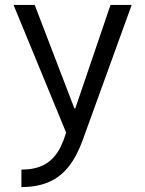

<svg xmlns="http://www.w3.org/2000/svg" viewBox="-20 -540 590 780"><path d="M67 149Q119 149 155 131.5Q191 114 215 76.5Q239 39 254 -22L257 19L35 -520H121L282 -100H286L429 -520H515L316 29Q293 93 260 135.5Q227 178 179.5 199Q132 220 67 220Z"/></svg>

Font: M PLUS Code Latin SemiExpanded
Style: Regular
Weight: 400
Width: 6
Designer: Coji Morishita
Foundry: UNDERFOREST DESIGN
Version: Version 1.002; ttfautohint (v1.8.3)